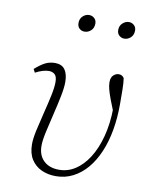

<svg xmlns="http://www.w3.org/2000/svg" viewBox="-82 -765 653 838"><g transform="rotate(10 244.5 -346.0)"><path d="M223 13Q188 13 159.5 0Q131 -13 114 -39.5Q97 -66 97 -107Q97 -132 105.5 -170.5Q114 -209 124.5 -250.5Q135 -292 143 -329.5Q151 -367 151 -391Q151 -416 140.5 -425Q130 -434 115 -434Q102 -434 87 -429.5Q72 -425 55 -416L47 -431Q72 -453 91.5 -463Q111 -473 135 -473Q165 -473 179 -453.5Q193 -434 193 -398Q193 -373 185 -333.5Q177 -294 166.5 -251Q156 -208 147.5 -169.5Q139 -131 139 -107Q139 -65 164 -41Q189 -17 232 -17Q271 -17 304 -38.5Q337 -60 362.5 -100Q388 -140 403 -196.5Q418 -253 419 -322Q419 -335 418 -349Q417 -363 417 -379L430 -339L429 -288Q412 -330 402 -356.5Q392 -383 387.5 -400.5Q383 -418 383 -432Q383 -453 394 -463Q405 -473 417 -473Q426 -473 431.5 -469.5Q437 -466 441 -460Q444 -442 444.5 -411.5Q445 -381 445 -345Q445 -284 435.5 -230Q426 -176 407 -131.5Q388 -87 361 -55Q334 -23 299 -5Q264 13 223 13ZM237 -630Q224 -630 214.5 -638.5Q205 -647 205 -663Q205 -682 217.5 -693.5Q230 -705 245 -705Q259 -705 268.5 -696Q278 -687 278 -673Q278 -653 265.5 -641.5Q253 -630 237 -630ZM413 -630Q401 -630 391 -638.5Q381 -647 381 -663Q381 -682 394 -693.5Q407 -705 421 -705Q435 -705 444.5 -696Q454 -687 454 -673Q454 -653 441.5 -641.5Q429 -630 413 -630Z"/></g></svg>

Font: Source Serif 4 36pt Light
Style: Italic
Weight: 300
Italic angle: -12°
Designer: Frank Grießhammer
Foundry: Adobe Systems Incorporated
Version: Version 4.004;hotconv 1.0.116;makeotfexe 2.5.65601